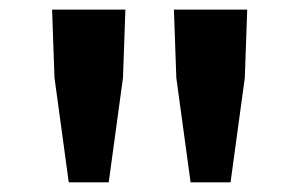

<svg xmlns="http://www.w3.org/2000/svg" viewBox="-20 -800 614 394"><path d="M121.1 -425.8 91.8 -640.6 86.9 -780.3H237.3L232.4 -640.6L203.1 -425.8ZM371.1 -425.8 341.8 -640.6 336.9 -780.3H487.3L482.4 -640.6L453.1 -425.8Z"/></svg>

Font: Taipei Sans TC Beta
Style: Bold
Weight: 700
Designer: JT Foundry
Foundry: JT Foundry
Version: Version 1.000